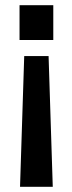

<svg xmlns="http://www.w3.org/2000/svg" viewBox="-20 -547 279 739"><path d="M185.1 -526.9V-393.1H55.2V-526.9ZM167 -331.1 183.1 171.9H57.1L73.2 -331.1Z"/></svg>

Font: D-DIN-PRO SemiBold
Style: Bold
Weight: 600
Designer: datto
Foundry: CyberFei
Version: Version 1.000;hotconv 1.0.109;makeotfexe 2.5.65596